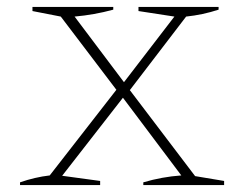

<svg xmlns="http://www.w3.org/2000/svg" viewBox="-20 -536 712 556"><path d="M38 0V-8Q81 -23 124 -28L317 -276L156 -488L74 -504V-516H308V-508Q253 -493 196 -488L339 -298L485 -488L381 -504V-516H613V-508Q567 -493 519 -488L356 -275L545 -26L629 -12V0H395V-8Q449 -24 505 -28L336 -253L160 -27L270 -12V0Z"/></svg>

Font: Piazzolla SC Thin
Style: Regular
Weight: 100
Designer: Juan Pablo del Peral
Foundry: Huerta Tipografica
Version: Version 1.330